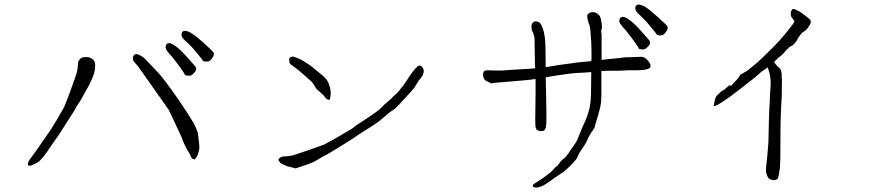

<svg xmlns="http://www.w3.org/2000/svg" viewBox="-20 -802 3980 855"><path d="M853 -571Q833 -595 819 -608Q805 -620 797.5 -628Q790 -636 789 -642Q787 -649 790 -656Q791 -661 796 -663Q801 -666 809 -664Q817 -663 828 -657Q841 -649 852 -641Q866 -629 886 -612Q930 -572 931.5 -567Q933 -562 931.5 -556Q930 -550 924 -542Q918 -534 913 -530.5Q908 -527 898 -528Q887 -528 884 -531Q884 -533 853 -571ZM775 -512Q748 -547 744 -552Q731 -565 725 -574Q719 -582 718 -589Q716 -595 720 -602Q721 -607 727 -609Q732 -611 739 -609Q747 -607 758 -599Q770 -591 780 -582Q794 -569 811 -550Q851 -506 853 -501Q855 -496 853 -490Q851 -484 844 -477Q837 -470 832 -467Q827 -464 815.5 -465Q804 -466 803 -470Q800 -478 775 -512ZM789 -190Q780 -209 763 -246Q733 -311 732 -312Q676 -391 620 -471Q601 -498 592 -510Q582 -521 577 -527Q572 -532 572 -539Q571 -546 573.5 -551.5Q576 -557 579 -559Q583 -561 589 -561Q594 -561 603 -556Q612 -551 620 -545Q628 -538 644 -521Q690 -474 709 -449Q740 -409 780.5 -350Q821 -291 842 -254Q854 -232 861 -210L867 -161Q869 -138 865 -128Q862 -114 857 -105.5Q852 -97 848 -93Q846 -91 839 -94Q832 -98 830 -106Q826 -116 813 -136Q798 -163 789 -190ZM351 -377Q344 -363 333 -346Q321 -330 313 -313Q312 -310 276 -255Q241 -199 234 -190Q229 -182 210 -156Q166 -88 146 -78Q126 -68 121 -66Q116 -64 110 -64Q104 -64 104 -71Q104 -78 113 -93Q111 -89 149 -142Q174 -179 175 -180Q177 -181 177 -181Q177 -181 178 -183Q184 -194 200 -215Q204 -221 234 -270L266 -326Q267 -328 288 -382Q311 -445 312 -449Q323 -478 325 -495Q326 -508 328 -521Q328 -528 330 -530Q333 -537 340 -542.5Q347 -548 363 -548Q379 -548 390 -540Q401 -532 403 -521Q405 -510 403 -494Q401 -478 394 -461Q387 -444 379 -427Q367 -406 351 -377Z M1839 -434 1824 -410Q1817 -402 1813 -397Q1779 -361 1776 -357Q1757 -335 1741 -320Q1736 -315 1732 -313Q1728 -311 1724 -308Q1719 -306 1692 -282Q1673 -265 1654 -252Q1646 -246 1582 -206Q1557 -189 1550 -184Q1541 -178 1489 -146Q1437 -114 1434 -113Q1418 -106 1403 -96Q1387 -86 1373 -79Q1349 -69 1296 -52Q1268 -60 1265 -60Q1263 -59 1234 -73Q1228 -76 1220 -88Q1218 -91 1223.5 -96.5Q1229 -102 1233 -103Q1234 -104 1241 -105Q1254 -106 1265 -107Q1281 -108 1308 -118Q1312 -119 1370 -139Q1421 -157 1423 -158L1476 -187Q1521 -214 1527 -217Q1549 -229 1558 -237Q1559 -238 1559.5 -238Q1560 -238 1561 -240Q1561 -241 1596 -263Q1665 -308 1680 -324Q1687 -332 1691 -336Q1692 -337 1700 -343Q1723 -364 1724 -364Q1725 -367 1735 -376Q1753 -390 1765 -408Q1776 -419 1808 -469Q1814 -478 1819 -484Q1832 -500 1837 -504Q1844 -511 1850 -510Q1856 -509 1862 -501Q1867 -494 1867 -486Q1867 -480 1864 -471Q1862 -465 1855 -456Q1844 -443 1839 -434ZM1359 -446Q1356 -449 1331.5 -470.5Q1307 -492 1295.5 -500Q1284 -508 1278 -512.5Q1272 -517 1270 -521Q1268 -525 1268 -535Q1267 -540 1270 -544Q1275 -549 1277 -549Q1284 -551 1290 -549Q1298 -546 1308 -542Q1318 -539 1336 -527Q1366 -508 1369 -505Q1381 -494 1409 -472Q1435 -452 1443 -432Q1451 -411 1452 -399Q1453 -385 1452 -375Q1450 -365 1449 -360Q1448 -356 1441 -358Q1434 -361 1429 -367Q1423 -377 1406 -391Q1387 -407 1387 -409Q1373 -435 1359 -446Z M2873 -688Q2854 -712 2839 -725Q2826 -737 2818.5 -745Q2811 -753 2810 -759Q2808 -766 2810 -773Q2812 -778 2817 -780Q2822 -783 2829 -781Q2838 -780 2849 -774Q2862 -766 2872 -758Q2887 -746 2906 -729Q2951 -689 2952.5 -684Q2954 -679 2952.5 -673Q2951 -667 2945 -659Q2939 -651 2934 -647.5Q2929 -644 2919 -644Q2907 -645 2905 -648Q2905 -650 2873 -688ZM2796 -629Q2769 -664 2765 -669Q2752 -682 2746 -691Q2740 -699 2738 -706Q2737 -712 2740 -719Q2742 -724 2748 -726Q2753 -728 2760 -726Q2768 -724 2779 -716Q2791 -708 2801 -699Q2815 -686 2832 -667Q2872 -623 2874 -618Q2876 -613 2874 -607Q2872 -601 2865 -594Q2858 -587 2853 -584Q2848 -581 2836.5 -582Q2825 -583 2824 -587Q2821 -595 2796 -629ZM2773 -489Q2749 -487 2726 -487Q2674 -487 2658 -486Q2658 -477 2658 -468Q2658 -437 2658 -430Q2658 -406 2658 -400Q2658 -389 2658 -378Q2657 -368 2657 -358Q2659 -336 2633 -254Q2629 -242 2627 -231Q2627 -230 2626 -230H2625Q2624 -229 2622 -226Q2621 -224 2620 -222Q2618 -217 2615 -215Q2612 -212 2612 -210Q2609 -206 2607 -202Q2605 -198 2601 -191Q2591 -167 2582 -154Q2560 -123 2558 -117Q2548 -95 2547 -94Q2534 -80 2523 -67Q2515 -59 2505 -50Q2490 -37 2488 -35Q2481 -32 2475 -27Q2470 -23 2462 -18Q2453 -13 2440 -3Q2427 6 2413 16Q2396 27 2385 30Q2368 35 2360 32Q2357 31 2355 30Q2351 28 2352 26L2353 23Q2354 18 2364 13Q2375 6 2390 -4Q2397 -8 2403 -13Q2410 -18 2414 -21Q2421 -26 2426 -30Q2430 -34 2433 -36Q2436 -38 2439 -41Q2441 -45 2444 -47Q2447 -49 2449 -53Q2451 -56 2456 -59Q2464 -64 2470 -74Q2479 -88 2490 -95Q2499 -101 2512 -120Q2521 -135 2532 -149Q2544 -166 2549 -176Q2554 -187 2561 -205Q2565 -214 2568 -222Q2572 -230 2575 -239Q2597 -283 2605 -320Q2612 -351 2612 -399Q2613 -440 2613 -481Q2577 -478 2566 -478Q2542 -477 2516 -474Q2464 -466 2460 -466Q2415 -459 2413 -458Q2411 -458 2410 -458Q2411 -422 2412 -374Q2414 -291 2413 -256Q2412 -220 2396.5 -218.5Q2381 -217 2372 -223Q2364 -229 2364 -250Q2363 -270 2364 -302Q2365 -334 2365 -391Q2365 -435 2365 -450Q2364 -450 2363 -450Q2333 -445 2240 -438Q2168 -433 2169 -430Q2168 -430 2167 -431Q2142 -443 2141 -444Q2135 -449 2132 -461Q2129 -469 2132 -478Q2134 -485 2140 -488Q2143 -489 2159 -489Q2171 -489 2184 -488Q2205 -488 2216 -488Q2222 -488 2257 -491L2356 -497Q2360 -498 2363 -498Q2362 -513 2362 -528Q2361 -563 2361 -592Q2361 -620 2360 -635Q2359 -641 2355 -654Q2350 -661 2348 -670Q2346 -682 2347 -689Q2349 -699 2355 -703Q2362 -709 2372 -706Q2383 -704 2388 -695Q2398 -679 2403 -654Q2409 -623 2409 -588Q2410 -551 2410 -504Q2410 -503 2410 -503Q2429 -506 2448 -509Q2462 -512 2495 -516Q2548 -523 2554 -524Q2589 -528 2613 -530Q2613 -535 2614 -540Q2614 -558 2614 -576Q2614 -594 2613 -611.5Q2612 -629 2610 -656Q2609 -674 2605 -690Q2601 -698 2598 -711Q2594 -727 2595 -732Q2596 -739 2604 -744Q2610 -748 2620 -748Q2628 -748 2636 -744Q2646 -738 2650 -732Q2653 -728 2656 -717Q2657 -712 2659 -699Q2661 -685 2661 -681Q2655 -666 2659 -648V-540Q2659 -538 2659 -535Q2669 -537 2674 -537Q2687 -539 2735 -543Q2763 -548 2777 -547Q2791 -547 2806 -548Q2821 -549 2829 -549Q2841 -549 2844 -548Q2850 -546 2859 -539Q2868 -530 2872 -523Q2877 -516 2877 -509Q2877 -501 2872 -498Q2865 -494 2849 -491Q2843 -490 2818 -489Q2806 -489 2797 -489Q2774 -489 2773 -489ZM2170 -429Q2170 -430 2169 -430Q2169 -430 2170 -429ZM2170 -429Q2171 -429 2171 -429Q2171 -429 2170 -429Z M3370 -482Q3359 -471 3329 -447Q3299 -423 3266 -398Q3233 -372 3203 -352Q3170 -330 3162 -330H3158L3159 -335Q3160 -340 3161 -345.5Q3162 -351 3163 -356Q3167 -372 3173 -377L3190 -393Q3191 -395 3197 -398Q3205 -403 3207 -404Q3210 -407 3214 -411Q3219 -414 3223 -418L3225 -419V-422L3228 -421H3231H3236H3237Q3240 -425 3246 -431Q3252 -437 3258 -444Q3265 -451 3269 -457Q3274 -463 3275 -467V-468L3277 -469Q3309 -488 3309 -488Q3329 -504 3355 -526Q3380 -549 3406 -575Q3433 -601 3456 -627Q3479 -653 3495 -674Q3513 -696 3518 -707L3517 -708V-709Q3509 -719 3504 -727Q3500 -735 3502 -749Q3503 -754 3507 -759Q3510 -764 3519 -761Q3523 -759 3534 -754Q3546 -748 3557 -739Q3570 -730 3579 -722Q3589 -714 3590 -710Q3591 -705 3590 -699Q3587 -692 3582 -685Q3573 -671 3571 -670Q3560 -661 3558 -660Q3552 -658 3545 -648Q3541 -642 3537 -637Q3534 -634 3534 -633Q3534 -630 3530 -625Q3527 -619 3523 -614Q3518 -608 3513 -603Q3507 -598 3502 -596Q3494 -593 3492 -589Q3488 -584 3484 -582Q3480 -578 3466 -561Q3457 -552 3446 -545Q3446 -545 3427 -526Q3434 -515 3441 -508Q3450 -501 3456 -493Q3458 -488 3459 -483.5Q3460 -479 3461 -472V-460L3462 -445Q3462 -418 3461.5 -391Q3461 -364 3459 -337Q3456 -280 3455.5 -222.5Q3455 -165 3455 -108Q3455 -101 3454.5 -85.5Q3454 -70 3453 -53Q3450 -37 3448 -22.5Q3446 -8 3441 -4Q3433 0 3427 0Q3405 0 3398 -15.5Q3391 -31 3391 -44Q3391 -50 3391.5 -56.5Q3392 -63 3393 -70Q3396 -96 3398 -120.5Q3400 -145 3402 -171Q3403 -218 3404 -263Q3405 -308 3408 -355Q3408 -376 3410 -397Q3412 -418 3412 -438Q3411 -461 3407 -475Q3404 -487 3399 -502Q3384 -491 3370 -482Z"/></svg>

Font: ToneOZ-Pinyin-Tsuipita-TC
Style: Regular
Weight: 400
Designer: ÂÆ£ÂøóÂáåJeffrey Xuan(jeffreyx@gmail.com, ToneOZ.com) ÈòøÂù§(cjkFonts)
Foundry: ToneOZ
Version: Version 0.24071